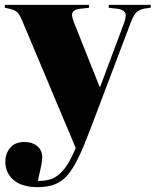

<svg xmlns="http://www.w3.org/2000/svg" viewBox="-28 -541 641 791"><path d="M127 230Q63 230 28.5 201Q-6 172 -6 125Q-6 92 14 68Q34 44 72 44Q106 44 126 61.5Q146 79 146 107Q146 121 141.5 143Q137 165 128 204Q153 205 177 198.5Q201 192 224.5 169Q248 146 271 98L284 69L68 -445Q55 -477 46 -487.5Q37 -498 15 -504L-8 -509V-521H339V-509L303 -505Q280 -503 272 -491.5Q264 -480 277 -448L382 -184H385L483 -446Q495 -478 486.5 -490Q478 -502 455 -505L420 -509V-521H593V-509L569 -506Q547 -502 535 -491Q523 -480 511 -449L345 -11Q319 58 297 104.5Q275 151 252 178.5Q229 206 199 218Q169 230 127 230Z"/></svg>

Font: Literata 72pt ExtraBold
Style: Regular
Weight: 800
Designer: Latin by Veronika Burian and Jose Scaglione. Greek by Irene Vlachou. Cyrillic by Vera Evstafieva.
Foundry: TypeTogether
Version: Version 3.002